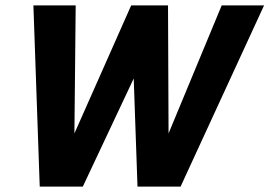

<svg xmlns="http://www.w3.org/2000/svg" viewBox="-20 -687 992 707"><path d="M254 -195.7 463 -667H599L285 0H126.3L103 -667H258.7ZM600.7 -195.7 796.3 -667H952.3L645 0H486.3L463 -667H598.7Z"/></svg>

Font: Epunda Sans Light
Style: Italic
Weight: 300
Italic angle: -12.0243°
Designer: Simon Atzbach
Foundry: typofactur
Version: Version 2.204